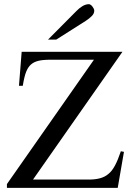

<svg xmlns="http://www.w3.org/2000/svg" viewBox="-20 -914 651 934"><path d="M552.7 0H13.7V-18.6L437 -623.5H226.1Q188 -623.5 166 -617.9Q144 -612.3 129.9 -599.6Q123.5 -593.8 118.2 -585.9Q112.8 -578.1 107.9 -566.4Q103 -554.7 98.9 -537.8Q94.7 -521 90.8 -496.6H72.3L85.4 -662.1H575.7L140.6 -40.5H412.1Q443.4 -40.5 466.8 -46.9Q490.2 -53.2 506.8 -67.4Q524.4 -81.1 539.1 -108.4Q553.7 -135.7 567.9 -178.2L583 -175.3ZM438.5 -861.8Q438.5 -847.7 426 -835.4Q413.6 -823.2 397.9 -813L253.4 -721.2H213.4L352.1 -860.8Q364.7 -874 380.6 -883.8Q396.5 -893.6 412.6 -893.6Q416.5 -893.6 420.9 -890.6Q425.3 -887.7 429.2 -882.8Q433.1 -877.9 435.8 -872.3Q438.5 -866.7 438.5 -861.8Z"/></svg>

Font: Doulos SIL Eur
Style: Regular
Weight: 400
Designer: Walt Agee, Victor Gaultney, Peter Martin, Debbi Hosken, Becca Hirsbrunner
Foundry: SIL International
Version: Version 5.000